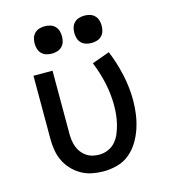

<svg xmlns="http://www.w3.org/2000/svg" viewBox="-112 -838 824 935"><g transform="rotate(-15 300.0 -370.5)"><path d="M296 8Q267 8 238.5 2.5Q210 -3 185 -17Q160 -31 140 -52Q120 -73 107.5 -98.5Q95 -124 90 -152.5Q85 -181 85 -210V-530H181V-210Q181 -193 183.5 -176.5Q186 -160 192 -144.5Q198 -129 208 -116Q218 -103 232 -93.5Q246 -84 262.5 -80Q279 -76 295 -76Q319 -76 341 -85.5Q363 -95 378 -112.5Q393 -130 402 -152Q411 -174 416.5 -196.5Q422 -219 424.5 -242.5Q427 -266 427 -289Q427 -347 414.5 -404Q402 -461 380 -514L469 -546Q494 -485 508.5 -420Q523 -355 523 -289Q523 -254 518 -219Q513 -184 502 -150.5Q491 -117 472.5 -86.5Q454 -56 427 -33.5Q400 -11 365.5 -1.5Q331 8 296 8ZM400 -611Q386 -611 372.5 -615Q359 -619 349 -629Q339 -639 335 -652.5Q331 -666 331 -680Q331 -694 335 -707.5Q339 -721 349 -731Q359 -741 372.5 -745Q386 -749 400 -749Q414 -749 427.5 -745Q441 -741 451 -731Q461 -721 465 -707.5Q469 -694 469 -680Q469 -666 465 -652.5Q461 -639 451 -629Q441 -619 427.5 -615Q414 -611 400 -611ZM200 -611Q186 -611 172.5 -615Q159 -619 149 -629Q139 -639 135 -652.5Q131 -666 131 -680Q131 -694 135 -707.5Q139 -721 149 -731Q159 -741 172.5 -745Q186 -749 200 -749Q214 -749 227.5 -745Q241 -741 251 -731Q261 -721 265 -707.5Q269 -694 269 -680Q269 -666 265 -652.5Q261 -639 251 -629Q241 -619 227.5 -615Q214 -611 200 -611Z"/></g></svg>

Font: Iosevka Curly Medium Extended
Style: Regular
Weight: 500
Width: 7
Monospace: yes
Designer: Belleve Invis
Foundry: Belleve Invis
Version: Version 11.1.0; ttfautohint (v1.8.3)